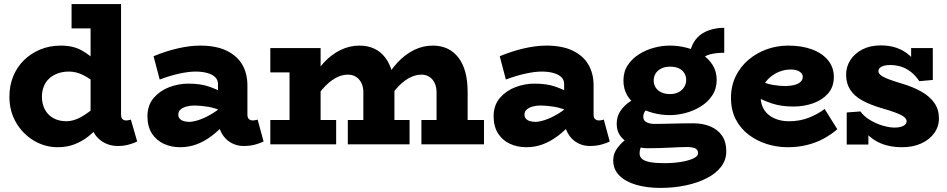

<svg xmlns="http://www.w3.org/2000/svg" viewBox="-20 -706 4632 939"><path d="M262 14Q200 14 146 -18Q92 -50 59 -106Q26 -162 26 -233Q26 -287 44.5 -332.5Q63 -378 97 -411.5Q131 -445 177 -464Q223 -483 278 -483Q338 -483 380.5 -459Q423 -435 453 -402.5Q483 -370 503 -342V-238Q482 -267 452 -294Q422 -321 387.5 -338.5Q353 -356 318 -356Q287 -356 262.5 -347Q238 -338 220.5 -322Q203 -306 194 -283Q185 -260 185 -233Q185 -199 199 -171.5Q213 -144 240.5 -128.5Q268 -113 306 -113Q342 -114 377 -134Q412 -154 445 -183Q478 -212 506 -239V-130Q487 -110 463.5 -85.5Q440 -61 411 -38Q382 -15 345 -0.5Q308 14 262 14ZM557 8Q501 8 462 -28Q423 -64 423 -132V-686H572V-146Q572 -130 579 -123.5Q586 -117 596 -117Q604 -117 610 -118.5Q616 -120 620 -121L651 -14Q638 -7 612 0.5Q586 8 557 8ZM330 -567V-686H556V-567Z M1171 8Q1138 8 1109.5 -8Q1081 -24 1063.5 -55.5Q1046 -87 1046 -132V-295Q1046 -316 1031.5 -329.5Q1017 -343 992 -349.5Q967 -356 937 -356Q903 -356 857 -346Q811 -336 761 -317L731 -431Q791 -456 850 -469.5Q909 -483 959 -483Q1037 -483 1088.5 -458Q1140 -433 1165 -389.5Q1190 -346 1190 -288V-146Q1190 -130 1197.5 -123.5Q1205 -117 1215 -117Q1223 -117 1229.5 -118.5Q1236 -120 1240 -121L1269 -14Q1256 -7 1230 0.5Q1204 8 1171 8ZM861 14Q818 14 781.5 -2.5Q745 -19 723 -53Q701 -87 701 -139Q702 -193 732.5 -228Q763 -263 808.5 -280Q854 -297 900 -297Q962 -297 1004 -282Q1046 -267 1089 -244V-152Q1037 -178 997 -184Q957 -190 931 -190Q910 -190 892 -185Q874 -180 863 -170.5Q852 -161 852 -145Q852 -133 859.5 -125Q867 -117 879.5 -113.5Q892 -110 906 -110Q923 -110 951.5 -119Q980 -128 1015.5 -149Q1051 -170 1089 -206L1086 -108Q1052 -69 1015.5 -41.5Q979 -14 941 0Q903 14 861 14Z M1302 -352V-471H1498V-352ZM1396 -40V-471H1548V-40ZM1302 0V-119H1624V0ZM1757 -40V-256Q1757 -279 1748.5 -298Q1740 -317 1723 -329Q1706 -341 1681 -341Q1650 -341 1618.5 -323Q1587 -305 1556 -269Q1525 -233 1495 -180V-299Q1525 -358 1563 -399Q1601 -440 1645.5 -461.5Q1690 -483 1738 -483Q1778 -483 1809.5 -468.5Q1841 -454 1863.5 -425Q1886 -396 1897.5 -354Q1909 -312 1909 -256V-40ZM1681 0V-119H1983V0ZM2115 -40V-256Q2115 -273 2110.5 -288Q2106 -303 2096.5 -315Q2087 -327 2073 -334Q2059 -341 2041 -341Q2010 -341 1978 -323Q1946 -305 1915.5 -269Q1885 -233 1855 -180V-299Q1885 -358 1923 -399Q1961 -440 2005 -461.5Q2049 -483 2097 -483Q2136 -483 2167.5 -468.5Q2199 -454 2221.5 -425Q2244 -396 2255.5 -354Q2267 -312 2267 -256V-40ZM2041 0V-119H2347V0Z M2864 8Q2831 8 2802.5 -8Q2774 -24 2756.5 -55.5Q2739 -87 2739 -132V-295Q2739 -316 2724.5 -329.5Q2710 -343 2685 -349.5Q2660 -356 2630 -356Q2596 -356 2550 -346Q2504 -336 2454 -317L2424 -431Q2484 -456 2543 -469.5Q2602 -483 2652 -483Q2730 -483 2781.5 -458Q2833 -433 2858 -389.5Q2883 -346 2883 -288V-146Q2883 -130 2890.5 -123.5Q2898 -117 2908 -117Q2916 -117 2922.5 -118.5Q2929 -120 2933 -121L2962 -14Q2949 -7 2923 0.5Q2897 8 2864 8ZM2554 14Q2511 14 2474.5 -2.5Q2438 -19 2416 -53Q2394 -87 2394 -139Q2395 -193 2425.5 -228Q2456 -263 2501.5 -280Q2547 -297 2593 -297Q2655 -297 2697 -282Q2739 -267 2782 -244V-152Q2730 -178 2690 -184Q2650 -190 2624 -190Q2603 -190 2585 -185Q2567 -180 2556 -170.5Q2545 -161 2545 -145Q2545 -133 2552.5 -125Q2560 -117 2572.5 -113.5Q2585 -110 2599 -110Q2616 -110 2644.5 -119Q2673 -128 2708.5 -149Q2744 -170 2782 -206L2779 -108Q2745 -69 2708.5 -41.5Q2672 -14 2634 0Q2596 14 2554 14Z M3209 213Q3144 213 3092 198Q3040 183 3009.5 153Q2979 123 2979 78Q2979 48 2995.5 23.5Q3012 -1 3035.5 -20Q3059 -39 3080 -52L3141 -20Q3131 -14 3119.5 4Q3108 22 3108 45Q3108 61 3120.5 71.5Q3133 82 3160 87Q3187 92 3229 92Q3272 92 3309.5 86Q3347 80 3370.5 69Q3394 58 3394 44Q3394 26 3380 19.5Q3366 13 3337 13Q3319 13 3299.5 14Q3280 15 3257.5 16Q3235 17 3208 18Q3181 19 3148 19Q3111 19 3076 5Q3041 -9 3018.5 -35.5Q2996 -62 2996 -100Q2996 -137 3015 -164.5Q3034 -192 3063.5 -211Q3093 -230 3124 -240L3177 -199Q3164 -193 3152.5 -182.5Q3141 -172 3133.5 -160Q3126 -148 3126 -136Q3126 -121 3134.5 -113.5Q3143 -106 3155 -103Q3167 -100 3179 -100Q3204 -100 3225.5 -100.5Q3247 -101 3268.5 -101.5Q3290 -102 3314.5 -102.5Q3339 -103 3370 -103Q3418 -103 3454.5 -87.5Q3491 -72 3511.5 -42Q3532 -12 3532 34Q3532 76 3507 109Q3482 142 3437.5 165Q3393 188 3334.5 200.5Q3276 213 3209 213ZM3256 -143Q3215 -143 3174.5 -153.5Q3134 -164 3101 -185Q3068 -206 3048.5 -238Q3029 -270 3029 -312Q3029 -355 3050 -387Q3071 -419 3105 -440.5Q3139 -462 3178.5 -472.5Q3218 -483 3256 -483Q3298 -483 3338.5 -472.5Q3379 -462 3412 -441Q3445 -420 3465 -388.5Q3485 -357 3485 -315Q3485 -272 3463.5 -239.5Q3442 -207 3407.5 -185.5Q3373 -164 3333 -153.5Q3293 -143 3256 -143ZM3257 -246Q3282 -246 3299.5 -255.5Q3317 -265 3326.5 -281Q3336 -297 3336 -315Q3336 -333 3327 -348Q3318 -363 3300.5 -371.5Q3283 -380 3257 -380Q3231 -380 3213 -370.5Q3195 -361 3186 -346Q3177 -331 3177 -312Q3177 -294 3186 -279Q3195 -264 3213 -255Q3231 -246 3257 -246ZM3401 -407 3353 -442Q3359 -477 3374.5 -501.5Q3390 -526 3413 -541Q3436 -556 3464 -563Q3492 -570 3522 -570V-448Q3484 -448 3453.5 -440.5Q3423 -433 3401 -407Z M3832 14Q3780 14 3730.5 -1.5Q3681 -17 3641 -47.5Q3601 -78 3578 -123Q3555 -168 3555 -227Q3555 -286 3578 -333Q3601 -380 3640.5 -413.5Q3680 -447 3730 -465Q3780 -483 3835 -483Q3901 -483 3951 -464.5Q4001 -446 4029.5 -411.5Q4058 -377 4058 -330Q4058 -281 4030 -249Q4002 -217 3957 -201Q3912 -185 3861 -185Q3800 -185 3755.5 -200Q3711 -215 3667 -238V-323Q3722 -297 3758.5 -291Q3795 -285 3822 -285Q3850 -286 3868.5 -291.5Q3887 -297 3896.5 -307Q3906 -317 3906 -330Q3906 -346 3890 -356Q3874 -366 3847 -366Q3819 -366 3793 -356Q3767 -346 3746 -328Q3725 -310 3712.5 -286Q3700 -262 3700 -233Q3700 -194 3718.5 -167Q3737 -140 3768.5 -126.5Q3800 -113 3838 -113Q3892 -113 3936 -130.5Q3980 -148 4013 -173L4075 -74Q4045 -48 4008 -28Q3971 -8 3927 3Q3883 14 3832 14Z M4392 14Q4358 14 4327.5 7.5Q4297 1 4270.5 -13Q4244 -27 4221 -50Q4198 -73 4180 -105L4227 -108V1H4121V-156L4188 -161Q4205 -137 4235 -119Q4265 -101 4297.5 -91.5Q4330 -82 4355 -82Q4374 -82 4387 -86Q4400 -90 4407 -97Q4414 -104 4414 -113Q4414 -119 4409.5 -126Q4405 -133 4393 -140Q4381 -147 4357.5 -156Q4334 -165 4295 -176Q4236 -193 4196.5 -215Q4157 -237 4137.5 -268Q4118 -299 4118 -341Q4118 -380 4139 -412.5Q4160 -445 4198 -464.5Q4236 -484 4288 -484Q4330 -484 4365 -472Q4400 -460 4429.5 -434Q4459 -408 4483 -365L4436 -361V-471H4542V-315L4476 -309Q4458 -336 4436 -353.5Q4414 -371 4388.5 -379.5Q4363 -388 4334 -388Q4316 -388 4303 -384.5Q4290 -381 4283 -374Q4276 -367 4276 -358Q4276 -351 4281 -344.5Q4286 -338 4298.5 -331Q4311 -324 4333 -316Q4355 -308 4388 -298Q4446 -281 4487 -257.5Q4528 -234 4550 -202Q4572 -170 4572 -127Q4572 -87 4549 -55Q4526 -23 4485.5 -4.5Q4445 14 4392 14Z"/></svg>

Font: BioRhyme ExtraBold
Style: Regular
Weight: 800
Designer: Aoife Mooney
Foundry: Aoife Mooney Type
Version: Version 1.600;gftools[0.9.33]